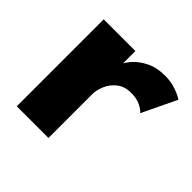

<svg xmlns="http://www.w3.org/2000/svg" viewBox="-118 -532 641 641"><g transform="rotate(45 202.5 -211.0)"><path d="M189 0H39.4V-410.5H189V-346.7H186.5Q190.9 -358.4 206.4 -376.2Q221.9 -394 249.8 -408.2Q277.7 -422.5 318.3 -422.5Q346.6 -422.5 370.5 -413.9Q394.4 -405.3 405.4 -396.9L347 -275.1Q340.4 -283.9 322.5 -292.9Q304.6 -301.9 278.2 -301.9Q247.5 -301.9 227.7 -286.4Q207.9 -270.9 198.5 -248.7Q189 -226.5 189 -206.6Z"/></g></svg>

Font: League Spartan Extralight
Style: Regular
Weight: 200
Foundry: The League of Moveable Type
Version: Version 2.300; ttfautohint (v1.8.3)